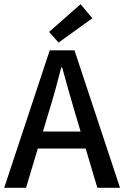

<svg xmlns="http://www.w3.org/2000/svg" viewBox="-20 -895 592 915"><path d="M0 0 217 -655H335L552 0H444L338 -356Q322 -410 306.5 -464.5Q291 -519 276 -574H272Q258 -519 243 -464.5Q228 -410 211 -356L104 0ZM122 -187V-268H428V-187ZM259 -692 214 -743 364 -875 420 -808Z"/></svg>

Font: Assistant ExtraLight SemiBold
Style: Regular
Weight: 600
Version: Version 3.000